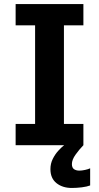

<svg xmlns="http://www.w3.org/2000/svg" viewBox="-20 -720 490 952"><path d="M57.5 0V-105.5H154V-594.5H57.5V-700H393.5V-594.5H297V-105.5H393.5V0ZM427 114.5V199.5Q411.5 205.5 385.8 208.8Q360 212 336 212Q290 212 260 188Q230 164 230 118.5Q230 91.5 241.5 68.2Q253 45 269 27.5Q285 10 298 0H393.5Q373 21 354.8 46.5Q336.5 72 336.5 93.5Q336.5 111.5 347 118.8Q357.5 126 373.5 126Q385.5 126 401.8 122.5Q418 119 427 114.5Z"/></svg>

Font: Trispace Condensed SemiBold
Style: Regular
Weight: 600
Width: 3
Designer: Tyler Finck
Foundry: Etcetera Type Company
Version: Version 1.210; ttfautohint (v1.8.3)